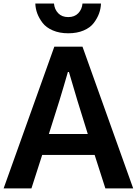

<svg xmlns="http://www.w3.org/2000/svg" viewBox="-24 -1045 759 1065"><path d="M171.9 -1025.4H275.4Q278.3 -993.2 298.8 -971.7Q319.3 -950.2 354.5 -950.2Q389.6 -950.2 410.2 -971.7Q430.7 -993.2 433.6 -1025.4H536.1Q535.2 -997.1 525.4 -970.2Q515.6 -943.4 496.1 -917.5Q476.6 -891.6 439.9 -876Q403.3 -860.4 354.5 -860.4Q305.7 -860.4 268.6 -876.5Q231.4 -892.6 211.9 -918.5Q192.4 -944.3 182.6 -970.7Q172.9 -997.1 171.9 -1025.4ZM247.1 -301.8H462.9L405.3 -487.3Q385.7 -551.8 358.4 -645.5H352.5Q344.7 -617.2 328.6 -563.5Q312.5 -509.8 305.7 -487.3ZM-3.9 0 277.3 -786.1H433.6L714.8 0H560.5L501 -185.5H210L150.4 0Z"/></svg>

Font: Gothic A1 ExtraBold
Style: Regular
Weight: 800
Designer: HanYang I&C Co.,Ltd.
Foundry: HanYang I&C Co.,Ltd.
Version: Version 2.50